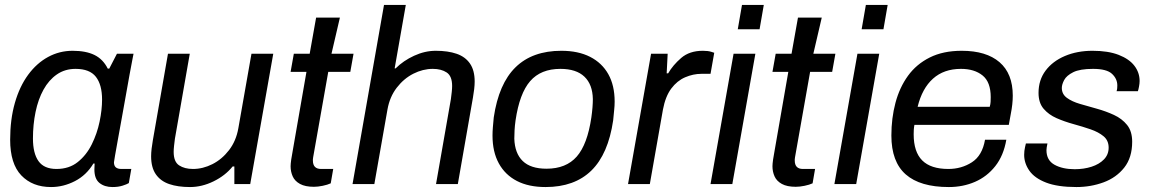

<svg xmlns="http://www.w3.org/2000/svg" viewBox="-20 -743 4653 775"><path d="M186 12Q111 12 66 -35Q21 -82 21 -179Q21 -261 40 -327.5Q59 -394 93.5 -441Q128 -488 174 -513Q220 -538 273 -538Q327 -538 361.5 -521Q396 -504 415 -466H421L452 -526H519Q519 -526 514.5 -503Q510 -480 503 -442Q496 -404 488 -358Q480 -312 471.5 -266Q463 -220 456 -180.5Q449 -141 444.5 -116Q440 -91 440 -88Q440 -74 447.5 -67.5Q455 -61 470 -61H510L500 -4Q492 1 474.5 6.5Q457 12 434 12Q402 12 381.5 -4.5Q361 -21 361 -59Q361 -72 362 -84.5Q363 -97 365 -124L403 -83H357Q329 -36 282.5 -12Q236 12 186 12ZM208 -61Q259 -61 294 -89Q329 -117 350.5 -160.5Q372 -204 382 -252Q392 -300 392 -341Q392 -401 367 -433Q342 -465 285 -465Q242 -465 209.5 -442.5Q177 -420 155.5 -381Q134 -342 123.5 -291Q113 -240 113 -184Q113 -124 135.5 -92.5Q158 -61 208 -61Z M747 12Q698 12 663 0Q628 -12 609 -39.5Q590 -67 590 -112Q590 -126 592 -143Q594 -160 597 -177L658 -526H746L686 -183Q684 -168 682.5 -154Q681 -140 681 -130Q681 -90 703 -75.5Q725 -61 759 -61Q799 -61 837.5 -80.5Q876 -100 904.5 -137Q933 -174 942 -225L995 -526H1083L990 0H926V-71H919Q889 -34 842 -11Q795 12 747 12Z M1247 11Q1212 11 1191 -0.5Q1170 -12 1161.5 -31Q1153 -50 1153 -72Q1153 -81 1155.5 -99Q1158 -117 1162 -137L1217 -453H1153L1166 -526H1230L1256 -672H1352L1318 -526H1407L1394 -453H1305L1244 -108Q1243 -104 1243 -100Q1243 -96 1243 -95Q1243 -61 1276 -61H1325L1315 -3Q1302 3 1282.5 7Q1263 11 1247 11Z M1403 0 1530 -723H1618L1573 -467H1577Q1608 -498 1651.5 -518Q1695 -538 1739 -538Q1788 -538 1823 -526Q1858 -514 1877 -486.5Q1896 -459 1896 -414Q1896 -400 1894 -383Q1892 -366 1889 -349L1828 0H1740L1800 -343Q1802 -358 1803.5 -372Q1805 -386 1805 -396Q1805 -436 1783 -450.5Q1761 -465 1727 -465Q1687 -465 1648.5 -445.5Q1610 -426 1581.5 -389Q1553 -352 1544 -301L1491 0Z M2182 12Q2114 12 2066.5 -12.5Q2019 -37 1993.5 -83.5Q1968 -130 1968 -196Q1968 -212 1969.5 -230Q1971 -248 1973 -269Q1993 -405 2061 -471.5Q2129 -538 2246 -538Q2314 -538 2362 -513.5Q2410 -489 2435.5 -443.5Q2461 -398 2461 -333Q2461 -316 2459 -298Q2457 -280 2455 -257Q2435 -121 2367 -54.5Q2299 12 2182 12ZM2186 -62Q2265 -62 2308 -111Q2351 -160 2367 -269Q2370 -290 2371.5 -309Q2373 -328 2373 -343Q2372 -402 2339 -433.5Q2306 -465 2242 -465Q2163 -465 2120 -415.5Q2077 -366 2061 -257Q2058 -236 2057 -217Q2056 -198 2056 -183Q2058 -124 2090 -93Q2122 -62 2186 -62Z M2515 0 2608 -526H2675L2671 -447H2677Q2696 -480 2729.5 -509Q2763 -538 2817 -538Q2838 -538 2850.5 -534Q2863 -530 2863 -530L2848 -445H2811Q2778 -445 2745.5 -431Q2713 -417 2689.5 -385.5Q2666 -354 2656 -301L2603 0Z M2848 0 2941 -526H3029L2936 0ZM2958 -625 2975 -723H3063L3046 -625Z M3192 11Q3157 11 3136 -0.5Q3115 -12 3106.5 -31Q3098 -50 3098 -72Q3098 -81 3100.5 -99Q3103 -117 3107 -137L3162 -453H3098L3111 -526H3175L3201 -672H3297L3263 -526H3352L3339 -453H3250L3189 -108Q3188 -104 3188 -100Q3188 -96 3188 -95Q3188 -61 3221 -61H3270L3260 -3Q3247 3 3227.5 7Q3208 11 3192 11Z M3348 0 3441 -526H3529L3436 0ZM3458 -625 3475 -723H3563L3546 -625Z M3810 12Q3694 12 3636 -39Q3578 -90 3578 -196Q3578 -266 3594.5 -328Q3611 -390 3645 -437Q3679 -484 3733 -511Q3787 -538 3862 -538Q3961 -538 4014.5 -492Q4068 -446 4068 -357Q4068 -340 4066 -321.5Q4064 -303 4060 -283L4052 -239H3671Q3669 -228 3668.5 -219Q3668 -210 3668 -201Q3668 -130 3702.5 -95.5Q3737 -61 3808 -61Q3861 -61 3903 -88Q3945 -115 3956 -179H4042Q4031 -115 3997.5 -72.5Q3964 -30 3915.5 -9Q3867 12 3810 12ZM3684 -312H3975Q3978 -322 3978.5 -332Q3979 -342 3979 -351Q3979 -412 3946 -438.5Q3913 -465 3859 -465Q3790 -465 3746 -425.5Q3702 -386 3684 -312Z M4325 12Q4249 12 4202.5 -6Q4156 -24 4135 -54Q4114 -84 4114 -118Q4114 -134 4117.5 -149Q4121 -164 4121 -164H4208Q4206 -156 4205 -148Q4204 -140 4204 -137Q4204 -96 4236.5 -78Q4269 -60 4318 -60Q4355 -60 4386 -70Q4417 -80 4436 -99.5Q4455 -119 4455 -147Q4455 -176 4434.5 -193Q4414 -210 4382 -221Q4350 -232 4313.5 -242Q4277 -252 4245 -266Q4213 -280 4192.5 -304Q4172 -328 4172 -368Q4172 -420 4200.5 -458Q4229 -496 4278.5 -517Q4328 -538 4390 -538Q4453 -538 4495.5 -521.5Q4538 -505 4559 -477.5Q4580 -450 4580 -416Q4580 -406 4577.5 -393Q4575 -380 4573 -375H4487Q4489 -381 4489.5 -386.5Q4490 -392 4490 -398Q4490 -425 4468.5 -445Q4447 -465 4392 -465Q4339 -465 4312 -451.5Q4285 -438 4275.5 -420Q4266 -402 4266 -388Q4266 -363 4286.5 -348Q4307 -333 4339.5 -323.5Q4372 -314 4408 -304Q4444 -294 4476.5 -279Q4509 -264 4529.5 -238.5Q4550 -213 4550 -171Q4550 -107 4518 -66.5Q4486 -26 4434.5 -7Q4383 12 4325 12Z"/></svg>

Font: Archivo VF Beta
Style: Italic
Weight: 400
Italic angle: -10°
Designer: Hector Gatti
Foundry: Omnibus-Type
Version: Version 1.002